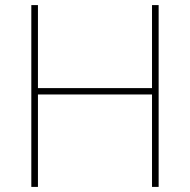

<svg xmlns="http://www.w3.org/2000/svg" viewBox="-20 -734 746 754"><path d="M603 0V-714H577V-388H129V-714H103V0H129V-363H577V0Z"/></svg>

Font: Noto Sans Gurmukhi UI Thin
Style: Regular
Weight: 100
Designer: Jelle Bosma - Monotype Design Team
Foundry: Monotype Imaging Inc.
Version: Version 2.004